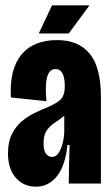

<svg xmlns="http://www.w3.org/2000/svg" viewBox="-20 -691 420 723"><path d="M115 12Q69 12 39.5 -21.5Q10 -55 10 -114Q10 -157 25 -186.5Q40 -216 63 -235Q86 -254 112 -266.5Q138 -279 161 -288Q200 -305 212 -320.5Q224 -336 224 -366Q224 -431 189 -431Q143 -431 155 -310L21 -324Q15 -429 60 -484.5Q105 -540 195 -540Q276 -540 318 -488.5Q360 -437 360 -327V-202Q360 -151 360 -100.5Q360 -50 360 0H239Q239 -36 240 -72Q241 -108 242 -145H234Q226 -67 194.5 -27.5Q163 12 115 12ZM175 -100Q191 -100 201 -115.5Q211 -131 216.5 -154Q222 -177 222 -199V-255Q205 -241 187 -229.5Q169 -218 156.5 -200.5Q144 -183 144 -151Q144 -122 154 -111Q164 -100 175 -100ZM239 -565H126L176 -671H317Z"/></svg>

Font: Bricolage Grotesque 96pt Condensed Bricolage Grotesque 48pt Condensed Regular
Style: Bold
Weight: 700
Width: 3
Designer: Mathieu Triay
Foundry: Atelier Triay
Version: Version 1.001; ttfautohint (v1.8.4.7-5d5b);gftools[0.9.33.de